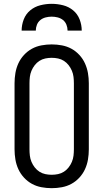

<svg xmlns="http://www.w3.org/2000/svg" viewBox="-20 -975 540 1003"><path d="M250 8Q223 8 196.5 3Q170 -2 147 -14.5Q124 -27 105.5 -47Q87 -67 76 -91Q65 -115 60.5 -141.5Q56 -168 56 -195V-540Q56 -567 60.5 -593.5Q65 -620 76 -644Q87 -668 105.5 -688Q124 -708 147 -720.5Q170 -733 196.5 -738Q223 -743 250 -743Q277 -743 303.5 -738Q330 -733 353 -720.5Q376 -708 394.5 -688Q413 -668 424 -643.5Q435 -619 439.5 -593Q444 -567 444 -540V-195Q444 -168 439.5 -141.5Q435 -115 424 -91Q413 -67 394.5 -47Q376 -27 353 -14.5Q330 -2 303.5 3Q277 8 250 8ZM250 -62Q267 -62 283.5 -65.5Q300 -69 314 -78Q328 -87 338.5 -100.5Q349 -114 355.5 -129.5Q362 -145 364 -161.5Q366 -178 366 -195V-540Q366 -557 364 -573.5Q362 -590 355.5 -605.5Q349 -621 338.5 -634.5Q328 -648 314 -657Q300 -666 283.5 -669.5Q267 -673 250 -673Q233 -673 216.5 -669.5Q200 -666 186 -657Q172 -648 161.5 -634.5Q151 -621 144.5 -605.5Q138 -590 136 -573.5Q134 -557 134 -540V-195Q134 -178 136 -161.5Q138 -145 144.5 -129.5Q151 -114 161.5 -100.5Q172 -87 186 -78Q200 -69 216.5 -65.5Q233 -62 250 -62ZM93 -815Q93 -845 104 -873.5Q115 -902 138 -921Q161 -940 190.5 -947.5Q220 -955 250 -955Q280 -955 309.5 -947.5Q339 -940 362 -921Q385 -902 396 -873.5Q407 -845 407 -815H333Q333 -831 327 -846Q321 -861 309 -870.5Q297 -880 281.5 -884Q266 -888 250 -888Q234 -888 218.5 -884Q203 -880 191 -870.5Q179 -861 173 -846Q167 -831 167 -815Z"/></svg>

Font: Iosevka Term
Style: Regular
Weight: 400
Monospace: yes
Designer: Belleve Invis
Foundry: Belleve Invis
Version: Version 30.0.1